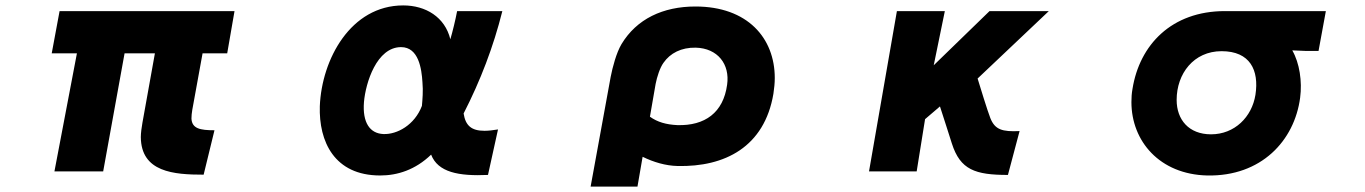

<svg xmlns="http://www.w3.org/2000/svg" viewBox="-20 -569 5040 709"><path d="M690 -163 728 -372H819L846 -528H200L171 -372H264L181 64H361L440 -372H552L506 -116C503 -100 500 -77 500 -63C501 67 622 76 732 76L772 -88C719 -88 689 -94 687 -131C687 -141 688 -151 690 -163Z M1835 -528H1668C1662 -496 1651 -451 1643 -424C1623 -506 1552 -549 1469 -549C1275 -549 1168 -350 1161 -177C1157 -47 1214 79 1384 79C1448 79 1514 58 1572 2C1597 67 1673 82 1782 77L1819 -91C1800 -88 1784 -86 1769 -86C1721 -86 1699 -105 1692 -150C1754 -271 1802 -396 1835 -528ZM1538 -178C1511 -107 1446 -72 1396 -74C1346 -76 1318 -116 1324 -192C1330 -263 1371 -395 1461 -395C1526 -395 1537 -315 1540 -265C1543 -233 1540 -201 1538 -178Z M2836 -223C2839 -243 2841 -262 2841 -281C2841 -428 2741 -545 2548 -545C2428 -545 2331 -499 2275 -406C2256 -374 2242 -321 2235 -285L2161 120H2334L2353 10C2394 30 2438 43 2482 44C2656 48 2803 -26 2836 -223ZM2380 -138 2401 -259C2406 -285 2417 -319 2430 -337C2455 -373 2496 -394 2549 -393C2630 -391 2676 -332 2665 -256C2651 -153 2583 -104 2481 -107C2440 -109 2408 -118 2380 -138Z M3590 -279 3853 -528H3634L3428 -328L3469 -528H3292L3189 64H3365L3396 -129L3451 -176C3458 -154 3488 -62 3495 -39C3526 58 3581 77 3702 77L3745 -85C3681 -82 3654 -90 3637 -133C3627 -158 3597 -256 3590 -279Z M4752 -383 4800 -381H4849L4876 -528H4503C4306 -528 4188 -403 4162 -241C4159 -225 4158 -208 4158 -192C4158 -48 4262 75 4438 79C4637 83 4760 -49 4781 -208C4789 -268 4779 -336 4752 -383ZM4616 -219C4603 -137 4539 -73 4452 -73C4370 -73 4325 -127 4325 -200C4325 -297 4388 -380 4491 -380C4596 -380 4630 -310 4616 -219Z"/></svg>

Font: LINE Seed JP App_OTF ExtraBold
Style: Regular
Weight: 800
Designer: LINE & Fontrix & Fontworks
Version: Version 1.013